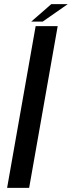

<svg xmlns="http://www.w3.org/2000/svg" viewBox="-20 -912 349 932"><path d="M14.5 0H121.5L260 -785H153ZM131.5 -807H187L309 -892H229Z"/></svg>

Font: Anybody SemiExpanded
Style: Italic
Weight: 400
Width: 6
Italic angle: -10°
Version: Version 1.113;gftools[0.9.25]